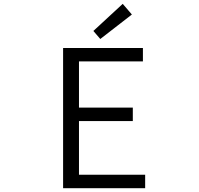

<svg xmlns="http://www.w3.org/2000/svg" viewBox="-20 -983 1040 1003"><path d="M309.6 0V-732.4H726.6V-662.1H392.6V-420.9H673.8V-350.6H392.6V-70.3H738.3V0ZM503.9 -779.3 467.8 -821.3 621.1 -962.9 668.9 -907.2Z"/></svg>

Font: GenEi Gothic M SemiLight
Style: Regular
Weight: 350
Designer: o_tamon (Modified); [Source Han Sans]
Ryoko NISHIZUKA  (kana & ideographs); Paul D. Hunt (Latin, Greek & Cyrillic); Wenl
Version: Version 1.1a;Original Version 1.004